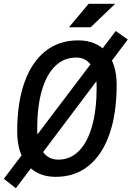

<svg xmlns="http://www.w3.org/2000/svg" viewBox="-41 -914 687 1003"><path d="M42 69.3 -21 20 563.5 -752 626.5 -707.5ZM250.5 9.8Q155.3 9.8 102.1 -53Q48.8 -115.7 48.8 -227.5Q48.8 -377 86.7 -483.4Q124.5 -589.8 195.8 -646.5Q267.1 -703.1 367.2 -703.1Q461.9 -703.1 515.1 -641.8Q568.4 -580.6 568.4 -471.2Q568.4 -320.3 530.5 -212.6Q492.7 -105 421.6 -47.6Q350.6 9.8 250.5 9.8ZM263.2 -80.1Q326.2 -80.1 371.1 -125.2Q416 -170.4 439.9 -255.1Q463.9 -339.8 463.9 -459Q463.9 -531.7 435.8 -572.5Q407.7 -613.3 356.9 -613.3Q293 -613.3 247.3 -568.8Q201.7 -524.4 177.5 -440.9Q153.3 -357.4 153.3 -239.7Q153.3 -164.6 182.4 -122.3Q211.4 -80.1 263.2 -80.1ZM319.3 -771.5 421.9 -894H560.5L432.6 -771.5Z"/></svg>

Font: Cascadia Code PL
Style: Italic
Weight: 400
Italic angle: -10°
Monospace: yes
Designer: Aaron Bell
Foundry: Saja Typeworks
Version: Version 2404.023